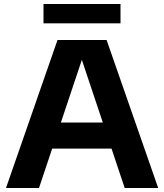

<svg xmlns="http://www.w3.org/2000/svg" viewBox="-20 -940 820 960"><path d="M10 0 267.5 -740H513L771 0H603.5L380.5 -667H398L175 0ZM198.5 -197 236.5 -327.5H543.5L581 -197ZM197.5 -823.5V-920H582.5V-823.5Z"/></svg>

Font: Encode Sans SC SemiExpanded
Style: Bold
Weight: 700
Width: 6
Designer: Multiple Designers
Foundry: Impallari Type
Version: Version 3.002